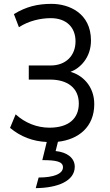

<svg xmlns="http://www.w3.org/2000/svg" viewBox="-20 -728 570 994"><path d="M180 191 165 246C277 245 367 210 367 135C367 91 329 60 268 54L280 6C387 -6 468 -71 468 -189C468 -286 402 -341 345 -356C394 -374 451 -429 451 -518C451 -661 336 -708 247 -708C175 -708 116 -694 52 -655L78 -587C128 -620 190 -634 243 -634C323 -634 371 -587 371 -514C371 -440 321 -389 242 -389H129V-316H239C329 -316 388 -273 388 -192C388 -114 335 -67 236 -67C171 -67 109 -92 61 -136L32 -66C87 -20 151 4 222 7L199 101C270 101 306 108 306 138C306 172 258 191 180 191Z"/></svg>

Font: Finlandica
Style: Regular
Weight: 400
Designer: Niklas Ekholm, Juho Hiilivirta, Jaakko Suomalainen
Foundry: Helsinki Type Studio
Version: Version 2.000;Glyphs 3.2 (3202)